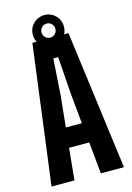

<svg xmlns="http://www.w3.org/2000/svg" viewBox="-137 -1000 734 1068"><g transform="rotate(-15 229.5 -466.0)"><path d="M22 0 126 -800H334L439 0H306L288 -183H172L154 0ZM184 -297H276L259 -474L244 -686H216L202 -474ZM230 -753Q193 -753 166.5 -779Q140 -805 140 -843Q140 -880 166.5 -906Q193 -932 230 -932Q267 -932 293 -906Q319 -880 319 -843Q319 -805 293 -779Q267 -753 230 -753ZM190 -843Q190 -826 201.5 -814Q213 -802 230 -802Q247 -802 258.5 -814Q270 -826 270 -843Q270 -859 258.5 -871Q247 -883 230 -883Q213 -883 201.5 -871Q190 -859 190 -843Z"/></g></svg>

Font: Big Shoulders Display ExtraBold
Style: Regular
Weight: 800
Designer: Patric King
Foundry: XO Type Co
Version: Version 1.000; ttfautohint (v1.8.2)